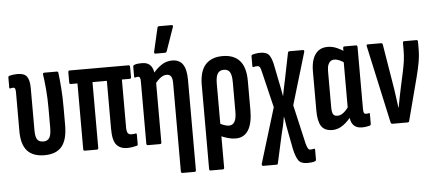

<svg xmlns="http://www.w3.org/2000/svg" viewBox="-56 -838 2619 1158"><g transform="rotate(-5 1253.5 -259.0)"><path d="M186 6Q116 6 81.5 -32.5Q47 -71 47 -151V-385Q47 -402 44 -409Q41 -416 31 -416Q27 -416 22.5 -415Q18 -414 15 -413Q9 -412 9 -419V-479Q9 -488 17 -490Q28 -493 40.5 -494.5Q53 -496 66 -496Q107 -496 122.5 -474Q138 -452 138 -403V-150Q138 -108 149.5 -92.5Q161 -77 186 -77Q211 -77 222.5 -95Q234 -113 234 -158V-272Q234 -335 229.5 -387Q225 -439 219 -479Q218 -490 227 -490H303Q311 -490 312 -481Q317 -442 321 -388.5Q325 -335 325 -272V-165Q325 -76 291 -35Q257 6 186 6Z M686 6Q644 6 621.5 -20.5Q599 -47 599 -117V-408H512V-10Q512 0 503 0H430Q421 0 421 -10V-408H380Q372 -408 372 -418V-479Q372 -490 380 -490H737Q746 -490 746 -479V-418Q746 -408 737 -408H690V-118Q690 -95 696.5 -84.5Q703 -74 717 -74Q723 -74 729.5 -74.5Q736 -75 742 -76Q751 -79 751 -69V-12Q751 -3 744 -2Q733 1 718 3.5Q703 6 686 6Z M1005 185Q996 185 996 175V-360Q996 -388 987.5 -400.5Q979 -413 961 -413Q943 -413 925 -400Q907 -387 888 -363L877 -419Q904 -454 934.5 -475Q965 -496 1001 -496Q1045 -496 1066 -465.5Q1087 -435 1087 -371V175Q1087 185 1079 185ZM813 0Q803 0 803 -10V-386Q803 -403 799.5 -409.5Q796 -416 787 -416Q783 -416 778.5 -415Q774 -414 771 -413Q765 -412 765 -419V-479Q765 -487 773 -490Q784 -494 796 -495Q808 -496 820 -496Q855 -496 872.5 -474Q890 -452 890 -412V-400L894 -383V-10Q894 0 886 0ZM906 -546Q896 -546 898 -557L931 -700Q932 -709 942 -709H1017Q1028 -709 1024 -697L974 -554Q971 -546 962 -546Z M1175 185Q1167 185 1167 175V-333Q1167 -416 1203 -456Q1239 -496 1307 -496Q1375 -496 1410.5 -456Q1446 -416 1446 -333V-156Q1446 -77 1420 -35.5Q1394 6 1343 6Q1321 6 1296 -1Q1271 -8 1246 -20L1245 -96Q1260 -89 1276.5 -82Q1293 -75 1311 -75Q1332 -75 1343.5 -94.5Q1355 -114 1355 -154V-334Q1355 -376 1344 -394.5Q1333 -413 1307 -413Q1282 -413 1270 -394.5Q1258 -376 1258 -334V175Q1258 185 1249 185Z M1760 191Q1721 191 1706 168Q1691 145 1681 99L1663 6Q1658 -20 1653.5 -45Q1649 -70 1645 -97H1643Q1639 -70 1633.5 -45Q1628 -20 1621 6L1583 178Q1582 185 1575 185H1494Q1484 185 1486 172L1588 -162L1536 -378Q1531 -401 1526 -409Q1521 -417 1510 -417Q1504 -417 1498.5 -416.5Q1493 -416 1488 -414Q1481 -412 1481 -421V-479Q1481 -487 1487 -489Q1497 -492 1509.5 -494Q1522 -496 1536 -496Q1576 -496 1591 -473Q1606 -450 1614 -404L1631 -319Q1636 -295 1640.5 -272Q1645 -249 1649 -225H1650Q1655 -249 1659 -272Q1663 -295 1669 -319L1702 -482Q1704 -490 1712 -490H1793Q1803 -490 1800 -478L1706 -163L1760 73Q1766 95 1771.5 103.5Q1777 112 1786 112Q1792 112 1797.5 111Q1803 110 1808 109Q1814 107 1814 116V175Q1814 181 1809 184Q1800 188 1787 189.5Q1774 191 1760 191Z M1930 6Q1882 6 1862 -24Q1842 -54 1842 -119V-356Q1842 -401 1853.5 -432Q1865 -463 1887 -479.5Q1909 -496 1943 -496Q1972 -496 2000 -483.5Q2028 -471 2046 -457L2042 -388Q2025 -401 2008.5 -408.5Q1992 -416 1976 -416Q1963 -416 1953.5 -409Q1944 -402 1938.5 -387.5Q1933 -373 1933 -349V-132Q1933 -101 1940.5 -89Q1948 -77 1967 -77Q1986 -77 2005 -92.5Q2024 -108 2041 -135L2053 -77Q2028 -41 1996 -17.5Q1964 6 1930 6ZM2108 6Q2037 6 2037 -80V-98L2032 -104V-417L2036 -442V-479Q2036 -490 2044 -490H2114Q2123 -490 2123 -479V-105Q2123 -88 2126.5 -81Q2130 -74 2139 -74Q2144 -74 2148.5 -74.5Q2153 -75 2156 -76Q2162 -78 2162 -70V-11Q2162 -3 2153 0Q2131 6 2108 6Z M2291 0Q2285 0 2282 -8L2179 -478Q2176 -490 2185 -490H2266Q2275 -490 2276 -481L2321 -208Q2325 -179 2329 -150.5Q2333 -122 2337 -93H2338Q2343 -123 2349 -151.5Q2355 -180 2361 -210L2381 -302Q2389 -338 2393.5 -370Q2398 -402 2398 -436V-480Q2398 -490 2406 -490H2481Q2489 -490 2489 -479V-439Q2489 -396 2481.5 -354.5Q2474 -313 2462 -267L2394 -7Q2392 0 2385 0Z"/></g></svg>

Font: Sofia Sans Extra Condensed SemiBold
Style: Regular
Weight: 600
Designer: Botio Nikoltchev, Ani Petrova
Foundry: lettersoup
Version: Version 4.101